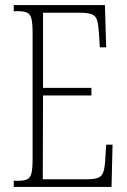

<svg xmlns="http://www.w3.org/2000/svg" viewBox="-20 -734 500 754"><path d="M34 0V-24H51Q75 -24 87 -30Q99 -36 103.5 -54Q108 -72 108 -108V-605Q108 -642 103.5 -660Q99 -678 87 -684Q75 -690 51 -690H34V-714H392L397 -548H372L369 -596Q367 -633 362 -652Q357 -671 341.5 -677.5Q326 -684 294 -684H149V-389H339V-359H149L148 -30H320Q351 -30 365.5 -36Q380 -42 385.5 -57.5Q391 -73 393 -102L397 -166H422L418 0Z"/></svg>

Font: Noto Serif Bengali ExtraCondensed ExtraLight
Style: Regular
Weight: 200
Width: 2
Designer: Juan Bruce, Universal Thirst, Indian Type Foundry and the Monotype Design Team.
Foundry: Monotype Imaging Inc.
Version: Version 2.003; ttfautohint (v1.8.4.7-5d5b)